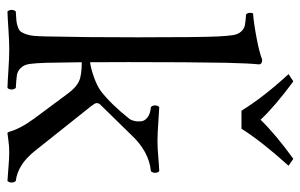

<svg xmlns="http://www.w3.org/2000/svg" viewBox="-170 -654 829 530"><g transform="rotate(90 245.0 -389.5)"><path d="M286.1 -641.1Q248.5 -702.1 185.1 -771L205.1 -784.2Q272.9 -734.4 311 -693.8Q351.6 -735.4 418.9 -784.2L438 -771Q370.1 -695.8 335.9 -641.1ZM81.1 -103Q83.5 -208 83.5 -355Q83.5 -528.3 81.1 -576.2Q79.6 -604 77.4 -617.9Q75.2 -631.8 67.6 -640.1Q60.1 -648.4 50.5 -650.4Q41 -652.3 20 -653.8Q13.7 -660.2 17.1 -672.9Q46.4 -675.3 86.9 -683.1Q127.4 -690.9 145 -698.2Q158.2 -698.2 158.2 -689Q155.3 -663.1 153.8 -599.1Q151.9 -497.6 151.9 -329.1Q151.9 -255.9 152.3 -223.1Q168.5 -225.1 192.9 -233.6Q217.3 -242.2 231.9 -252.9Q267.6 -280.3 308.1 -331.1Q312 -335.9 314.2 -344.7Q316.4 -353.5 315.4 -363.8Q314.5 -374 304.4 -381.8Q294.4 -389.6 275.9 -391.1Q271.5 -395.5 271.5 -402.6Q271.5 -409.7 275.9 -414.1Q290.5 -413.6 320.3 -411.4Q350.1 -409.2 370.1 -409.2Q388.7 -409.2 413.1 -411.4Q437.5 -413.6 453.1 -414.1Q457.5 -409.7 457.5 -402.6Q457.5 -395.5 453.1 -391.1Q398.4 -385.7 353 -336.9L269 -251Q265.1 -247.1 265.1 -241.2Q265.1 -237.3 272 -228L397.9 -69.8Q435.1 -23.4 480 -18.1Q484.4 -13.7 484.4 -6.6Q484.4 0.5 480 4.9Q468.3 4.4 442.9 2.2Q417.5 0 400.9 0Q384.3 0 369.4 2.2Q354.5 4.4 348.1 4.9Q345.7 4.9 344.2 0Q335.9 -30.8 307.1 -69.8L237.8 -163.1Q221.2 -185.1 204.6 -192.6Q188 -200.2 152.3 -200.2Q153.3 -128.9 153.8 -103Q154.8 -71.8 157 -56.4Q159.2 -41 168 -32Q176.8 -22.9 187.5 -21.2Q198.2 -19.5 223.1 -18.1Q227.5 -13.7 227.5 -6.6Q227.5 0.5 223.1 4.9Q205.6 4.4 172.6 2.2Q139.6 0 117.2 0Q94.7 0 62 2.2Q29.3 4.4 12.2 4.9Q7.8 0.5 7.8 -6.6Q7.8 -13.7 12.2 -18.1Q29.3 -19 37.6 -19.8Q45.9 -20.5 55.2 -23.9Q64.5 -27.3 67.9 -32Q71.3 -36.6 75 -46.6Q78.6 -56.6 79.6 -69.3Q80.6 -82 81.1 -103Z"/></g></svg>

Font: Linux Libertine Display G
Style: Regular
Weight: 400
Designer: Philipp H. Poll
Foundry: Philipp H. Poll
Version: Version 5.0.9